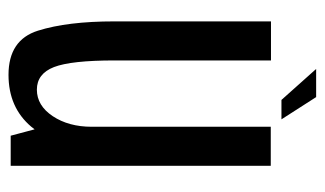

<svg xmlns="http://www.w3.org/2000/svg" viewBox="-172 -568 745 440"><g transform="rotate(90 200.0 -347.5)"><path d="M290.5 0H359.5V-596H270V-77ZM118 -596.5H28.5V-237.5Q28.5 -130 49.8 -62.5Q71 5 151 5Q226 5 270.2 -47.5Q314.5 -100 314.5 -165L270 -185.5Q270 -133 245.8 -96.5Q221.5 -60 185 -60Q148.5 -60 133.2 -99.2Q118 -138.5 118 -238.5ZM208.5 -620.5H253L202 -700H137.5Z"/></g></svg>

Font: Anybody Condensed
Style: Regular
Weight: 400
Width: 3
Designer: Tyler Finck
Foundry: Etcetera Type Company
Version: Version 1.113;gftools[0.9.25]